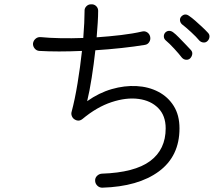

<svg xmlns="http://www.w3.org/2000/svg" viewBox="-20 -823 1040 890"><path d="M454 47Q441 47 431.5 38Q422 29 421 16Q420 2 429.5 -7.5Q439 -17 452 -18Q604 -23 676 -76.5Q748 -130 748 -228Q748 -287 713.5 -322Q679 -357 622 -364.5Q565 -372 497 -349.5Q429 -327 363 -272Q345 -257 325 -270Q317 -275 313 -285Q309 -295 312 -305Q327 -361 339.5 -437Q352 -513 360 -587Q247 -582 162 -587Q149 -588 140.5 -598.5Q132 -609 133 -622Q135 -635 145 -643.5Q155 -652 168 -651Q209 -647 260 -646Q311 -645 366 -647Q369 -684 370.5 -716Q372 -748 372 -771Q371 -784 380 -793.5Q389 -803 402 -803Q416 -804 425.5 -795Q435 -786 435 -773Q435 -749 433 -717.5Q431 -686 428 -650Q486 -654 541 -660.5Q596 -667 639 -677Q652 -680 662.5 -673Q673 -666 676 -653Q679 -640 672 -628.5Q665 -617 652 -615Q604 -607 544 -600.5Q484 -594 422 -590Q415 -526 405 -462.5Q395 -399 384 -354Q439 -393 498 -410Q557 -427 613 -424Q669 -421 714 -397.5Q759 -374 785.5 -331.5Q812 -289 812 -228Q812 -99 716.5 -28.5Q621 42 454 47ZM942 -633Q934 -625 923 -626Q912 -627 904 -635Q890 -652 865.5 -674.5Q841 -697 824 -710Q816 -717 814.5 -727.5Q813 -738 820 -746Q837 -764 857 -749Q869 -741 885 -727Q901 -713 917.5 -697.5Q934 -682 944 -671Q952 -663 951 -652Q950 -641 942 -633ZM861 -552Q853 -545 842 -546Q831 -547 823 -556Q810 -573 787.5 -597.5Q765 -622 748 -636Q740 -643 739.5 -653.5Q739 -664 746 -672Q754 -680 764 -680Q774 -680 783 -673Q794 -665 809 -649.5Q824 -634 839.5 -618Q855 -602 865 -591Q873 -582 871 -571Q869 -560 861 -552Z"/></svg>

Font: Zen Maru Gothic
Style: Regular
Weight: 400
Designer: Yoshimichi Ohira
Foundry: Positype
Version: Version 1.002